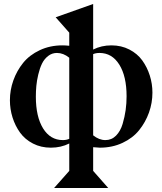

<svg xmlns="http://www.w3.org/2000/svg" viewBox="-20 -730 816 965"><path d="M328.1 -32.2V-439.9Q298.3 -463.9 266.1 -463.9Q241.2 -463.9 221.7 -448.5Q202.1 -433.1 190.9 -409.9Q179.7 -386.7 172.4 -355.7Q165 -324.7 162.6 -297.9Q160.2 -271 160.2 -244.1Q160.2 -143.6 196.5 -84.7Q232.9 -25.9 295.9 -25.9Q313.5 -25.9 328.1 -32.2ZM448.2 -458V-49.8Q478 -25.9 509.8 -25.9Q541 -25.9 563.2 -48.3Q585.4 -70.8 596.2 -106.9Q606.9 -143.1 611.6 -177.2Q616.2 -211.4 616.2 -246.1Q616.2 -346.7 579.6 -405.3Q543 -463.9 480 -463.9Q461.9 -463.9 448.2 -458ZM252 214.8 328.1 128.9V-8.8Q286.6 12.2 235.8 12.2Q186 12.2 145.8 -8.5Q105.5 -29.3 80.8 -63.5Q56.2 -97.7 43 -139.6Q29.8 -181.6 29.8 -226.1Q29.8 -277.3 47.1 -325.9Q64.5 -374.5 96.4 -414.1Q128.4 -453.6 179.9 -477.8Q231.4 -502 293.9 -502Q308.6 -502 328.1 -500V-565.9L259.8 -643.1L448.2 -710V-481Q489.7 -502 540 -502Q589.8 -502 630.1 -481.2Q670.4 -460.4 695.1 -426.3Q719.7 -392.1 732.9 -350.3Q746.1 -308.6 746.1 -264.2Q746.1 -212.9 728.8 -164.3Q711.4 -115.7 679.4 -75.9Q647.5 -36.1 595.9 -12Q544.4 12.2 481.9 12.2Q472.7 12.2 448.2 9.8V128.9L523.9 214.8Z"/></svg>

Font: Bluu Next
Style: Bold
Weight: 700
Designer: Jean-Baptiste Morizot, Igor Stepanchenko (Cyrillic)
Foundry: Igor Stepanchenko
Version: Version 1.005